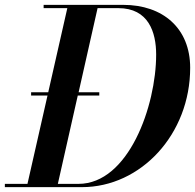

<svg xmlns="http://www.w3.org/2000/svg" viewBox="-42 -770 802 790"><path d="M295 0C538 0 740.5 -218 740.5 -491C740.5 -654 628 -750 465 -750H137.5V-736.5H235L156.5 -390.5H86V-377H153.5L71 -13.5H-22V0ZM366.5 -377V-390.5H281.5L359.5 -736.5H445C569 -736.5 600.5 -637.5 600.5 -545.5C600.5 -333.5 486.5 -13.5 281 -13.5H196L278 -377Z"/></svg>

Font: Bodoni* 16pt Medium
Style: Italic
Weight: 500
Italic angle: -13°
Version: Version 2.3